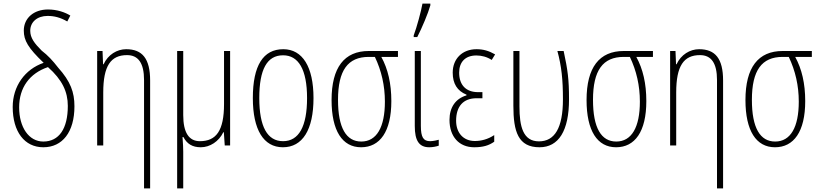

<svg xmlns="http://www.w3.org/2000/svg" viewBox="-20 -813 4576 1073"><path d="M222 10C329 10 396 -75 396 -219C396 -298 374 -358 305 -435C274 -475 248 -503 213 -530C173 -570 149 -601 149 -641C149 -690 188 -724 246 -724C284 -724 318 -715 356 -693L373 -726C344 -744 300 -760 248 -760C169 -760 113 -712 113 -642C113 -587 137 -545 224 -462C119 -426 51 -331 51 -215C51 -77 117 10 222 10ZM222 -22C141 -22 87 -102 87 -213C87 -323 145 -403 248 -438C328 -367 359 -300 359 -221C359 -94 310 -22 222 -22Z M785 240H819V-363C819 -486 775 -538 685 -538C634 -538 584 -508 559 -454H556L553 -528H523V0H557V-296C557 -445 599 -505 690 -505C753 -505 785 -460 785 -366Z M970 240H1004V35C1004 18 1003 -11 1000 -47H1005C1025 -9 1055 10 1102 10C1153 10 1203 -22 1228 -74H1231L1236 0H1266V-528H1232V-232C1232 -82 1188 -24 1097 -24C1035 -24 1004 -73 1004 -170V-528H970Z M1561 10C1671 10 1732 -88 1732 -265C1732 -439 1671 -538 1563 -538C1451 -538 1393 -447 1393 -265C1393 -88 1453 10 1561 10ZM1562 -24C1474 -24 1429 -105 1429 -265C1429 -425 1472 -504 1562 -504C1648 -504 1696 -425 1696 -265C1696 -106 1650 -24 1562 -24Z M1998 10C2103 10 2167 -77 2167 -248C2167 -346 2148 -428 2111 -495H2204V-528H2041C1904 -528 1833 -436 1833 -254C1833 -82 1893 10 1998 10ZM1999 -22C1915 -22 1869 -98 1869 -255C1869 -420 1924 -495 2041 -495H2075C2112 -418 2131 -334 2131 -245C2131 -102 2085 -22 1999 -22Z M2292 -606H2312C2339 -659 2372 -737 2385 -783V-793H2341C2334 -752 2309 -660 2292 -615ZM2379 10C2398 10 2418 6 2432 1V-32C2426 -30 2401 -24 2384 -24C2346 -24 2332 -46 2332 -110V-528H2298V-109C2298 -27 2322 10 2379 10Z M2630 10C2680 10 2712 0 2742 -21V-58C2706 -34 2668 -25 2634 -25C2569 -25 2529 -71 2529 -138C2529 -218 2568 -264 2644 -264H2676V-298H2652C2584 -298 2546 -338 2546 -407C2546 -465 2579 -503 2642 -503C2672 -503 2702 -495 2728 -478L2747 -509C2712 -529 2681 -538 2643 -538C2564 -538 2510 -485 2510 -407C2510 -346 2535 -305 2587 -284V-280C2526 -262 2492 -213 2492 -143C2492 -49 2546 10 2630 10Z M2995 10C3102 10 3160 -82 3160 -258C3160 -370 3153 -421 3130 -528H3095C3118 -443 3126 -369 3126 -258C3126 -98 3080 -23 2992 -23C2903 -23 2883 -106 2883 -218V-528H2849V-222C2849 -77 2876 10 2995 10Z M3423 10C3528 10 3592 -77 3592 -248C3592 -346 3573 -428 3536 -495H3629V-528H3466C3329 -528 3258 -436 3258 -254C3258 -82 3318 10 3423 10ZM3424 -22C3340 -22 3294 -98 3294 -255C3294 -420 3349 -495 3466 -495H3500C3537 -418 3556 -334 3556 -245C3556 -102 3510 -22 3424 -22Z M3987 240H4021V-363C4021 -486 3977 -538 3887 -538C3836 -538 3786 -508 3761 -454H3758L3755 -528H3725V0H3759V-296C3759 -445 3801 -505 3892 -505C3955 -505 3987 -460 3987 -366Z M4311 10C4416 10 4480 -77 4480 -248C4480 -346 4461 -428 4424 -495H4517V-528H4354C4217 -528 4146 -436 4146 -254C4146 -82 4206 10 4311 10ZM4312 -22C4228 -22 4182 -98 4182 -255C4182 -420 4237 -495 4354 -495H4388C4425 -418 4444 -334 4444 -245C4444 -102 4398 -22 4312 -22Z"/></svg>

Font: Kathrein 37 Thin Condensed
Style: Regular
Weight: 250
Width: 3
Designer: Lazydogs Typefoundry, based on Open Sans by Ascender Corporation
Foundry: Lazydogs Typefoundry
Version: Version 1.003;PS 001.003;hotconv 1.0.88;makeotf.lib2.5.64775